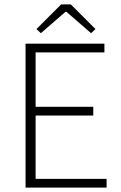

<svg xmlns="http://www.w3.org/2000/svg" viewBox="-20 -859 555 879"><path d="M147 -726 260 -839H304L417 -726L397 -707L284 -805H280L167 -707ZM97 0V-659H458V-619H143V-370H407V-330H143V-40H468V0Z"/></svg>

Font: TypoPRO Source Sans Pro
Style: Regular
Weight: 300
Designer: Paul D. Hunt
Foundry: Adobe Systems Incorporated
Version: Version 2.020;PS 2.000;hotconv 1.0.86;makeotf.lib2.5.63406